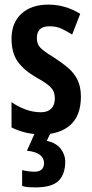

<svg xmlns="http://www.w3.org/2000/svg" viewBox="-20 -573 397 833"><path d="M331 -154Q331 -71 285 -30.5Q239 10 161 10Q123 10 90.5 2Q58 -6 30 -20V-130Q55 -112 88.5 -99Q122 -86 158 -86Q187 -86 202.5 -102Q218 -118 218 -146Q218 -161 213 -174.5Q208 -188 191 -202.5Q174 -217 139 -236Q85 -267 57.5 -305Q30 -343 30 -405Q30 -474 73 -513.5Q116 -553 190 -553Q263 -553 328 -513L293 -423Q269 -438 247 -448.5Q225 -459 194 -459Q140 -459 140 -408Q140 -392 145.5 -380Q151 -368 168 -354.5Q185 -341 218 -321Q249 -301 275 -279Q301 -257 316 -227Q331 -197 331 -154ZM263 128Q263 183 234 211.5Q205 240 134 240Q117 240 103 239Q89 238 76 234V165Q88 168 103 170Q118 172 129 172Q171 172 171 134Q171 113 153.5 99Q136 85 97 81L133 0H201L183 38Q224 47 243.5 72.5Q263 98 263 128Z"/></svg>

Font: Noto Sans Tamil ExtraCondensed SemiBold
Style: Regular
Weight: 600
Width: 2
Designer: Jelle Bosma - Monotype Design Team
Foundry: Monotype Imaging Inc.
Version: Version 2.004; ttfautohint (v1.8.4.7-5d5b)